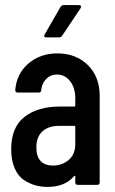

<svg xmlns="http://www.w3.org/2000/svg" viewBox="-20 -727 453 755"><path d="M290 -707Q296 -707 298 -703.5Q300 -700 297 -695L224 -586Q220 -580 212 -580H163Q149 -580 156 -592L218 -700Q223 -707 230 -707ZM206 -517Q279 -517 325.5 -471Q372 -425 372 -350V-10Q372 0 362 0H286Q276 0 276 -10V-32Q276 -39 271 -34Q235 8 167 8Q142 8 120 2Q98 -4 75 -18.5Q52 -33 38 -64.5Q24 -96 24 -140Q24 -227 76.5 -267.5Q129 -308 214 -308H272Q276 -308 276 -312V-341Q276 -382 255.5 -408Q235 -434 204 -434Q179 -434 162 -417Q145 -400 142 -373Q142 -363 132 -363H50Q40 -363 40 -373Q45 -437 91.5 -477Q138 -517 206 -517ZM189 -76Q224 -76 250 -98Q276 -120 276 -160V-228Q276 -232 272 -232H211Q171 -232 147 -210.5Q123 -189 123 -148Q123 -76 189 -76Z"/></svg>

Font: Barlow Condensed Medium
Style: Regular
Weight: 500
Width: 3
Designer: Jeremy Tribby
Foundry: Tribby Type
Version: Version 1.422;hotconv 1.0.109;makeotfexe 2.5.65596